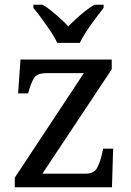

<svg xmlns="http://www.w3.org/2000/svg" viewBox="-20 -786 551 806"><path d="M42 0V-40L332 -479H176Q136 -479 123 -458.5Q110 -438 99 -398L98 -394H56L66 -536H449V-495L158 -57H340Q375 -57 388 -82Q401 -107 408 -139L413 -162H455L450 0ZM220 -606Q210 -629 192 -655.5Q174 -682 155 -708Q136 -734 120 -753V-766H159Q178 -755 197 -739.5Q216 -724 234 -707.5Q252 -691 267 -675Q282 -691 300 -707.5Q318 -724 337.5 -739.5Q357 -755 376 -766H415V-753Q400 -734 380.5 -708Q361 -682 343.5 -655.5Q326 -629 315 -606Z"/></svg>

Font: Noto Rashi Hebrew
Style: Regular
Weight: 400
Version: Version 1.006